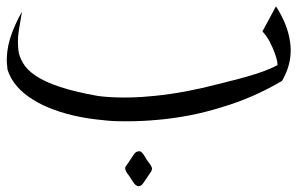

<svg xmlns="http://www.w3.org/2000/svg" viewBox="-20 -394 977 623"><path d="M426.3 97.7Q429.2 96.7 431.6 96.7Q434.1 96.7 436 97.7Q439.9 100.1 443.6 104.5Q447.3 108.9 450 114Q452.6 119.1 455.1 122.6Q459 128.9 465.1 136.5Q471.2 144 473.1 151.4V153.3Q473.1 157.7 471.2 161.1Q468.8 165 465.8 169.4L446.3 198.2Q443.8 202.1 440.7 205.3Q437.5 208.5 433.6 209.5Q431.6 210 429.7 210Q426.8 210 423.8 208.5Q419.4 206.1 416 202.1Q412.6 198.2 409.7 193.4Q406.7 188.5 404.3 184.6Q400.4 178.2 394.3 170.4Q388.2 162.6 386.7 155.3Q386.2 153.8 386.2 152.3Q386.2 148.4 388.2 145.5Q390.6 141.6 394 137.7L413.1 108.9Q415.5 105 418.9 101.6Q422.4 98.1 426.3 97.7ZM875.5 -373.5Q894.5 -343.8 906 -314.9Q917.5 -286.1 921.4 -256.8Q923.3 -243.7 923.3 -230.5Q923.3 -185.1 900.4 -141.1L895 -131.3L885.3 -126Q842.3 -101.1 796.6 -81.3Q751 -61.5 703.6 -47.4Q649.9 -30.3 595.7 -19.8Q541.5 -9.3 488.8 -4.9Q440.9 -0.5 395 -0.5Q390.1 -0.5 362.8 -0.7Q335.4 -1 289.6 -6.8Q240.7 -12.7 197.8 -24.4Q154.8 -36.1 119.9 -52.7Q85 -69.3 58.8 -90.8Q32.7 -112.3 17.6 -138.2Q13.7 -145 10.5 -152.1Q7.3 -159.2 4.9 -167L3.9 -170.9V-174.3Q2 -187 2 -200.2Q2 -210.9 3.9 -228.3Q5.9 -245.6 12.7 -269Q19.5 -291 29.3 -312.7Q39.1 -334.5 51.3 -356.4Q45.4 -323.7 41 -294.4Q38.1 -275.9 38.1 -258.8Q38.1 -248.5 39.8 -230.5Q41.5 -212.4 54.4 -189.7Q67.4 -167 96.9 -147.5Q126.5 -127.9 175.3 -111.8Q224.1 -95.7 298.3 -82.5Q337.4 -77.6 379.4 -77.6Q383.3 -77.6 408.4 -77.9Q433.6 -78.1 482.7 -83Q531.7 -87.9 582.5 -97.4Q633.3 -106.9 683.6 -120.1Q704.1 -125.5 730 -131.8Q755.9 -138.2 782.5 -145.8Q809.1 -153.3 834.2 -162.4Q859.4 -171.4 877.9 -181.6L878.9 -181.2Q880.4 -181.2 880.4 -185.5Q880.4 -188 879.2 -195.8Q877.9 -203.6 871.6 -221.4Q865.2 -239.3 855 -258.8Q844.7 -278.3 831.5 -292Z"/></svg>

Font: Dima Niloofar
Style: Regular
Weight: 400
Designer: R.Balvardi
Foundry: Dima Software Group
Version: Version 3.00;November 13, 2018;FontCreator 11.5.0.2427 64-bi